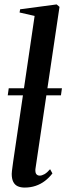

<svg xmlns="http://www.w3.org/2000/svg" viewBox="-20 -837 300 868"><path d="M140 -72Q139 -55.5 144.8 -49.2Q150.5 -43 159.5 -43Q169 -43 180.8 -49.5Q192.5 -56 206.5 -72L217 -53Q202 -33.5 183 -19Q164 -4.5 141 3.2Q118 11 91.5 11Q73.5 11 60.2 5Q47 -1 40 -14.8Q33 -28.5 33 -51Q33 -56 34 -64.2Q35 -72.5 36.5 -83.5Q38 -94.5 39.5 -106L136.5 -765L68.5 -780.5L71 -795L236 -817L249 -806ZM260 -438 255.5 -406H15L19.5 -438Z"/></svg>

Font: Merriweather 144pt Medium
Style: Italic
Weight: 500
Italic angle: -7.8°
Version: Version 2.101